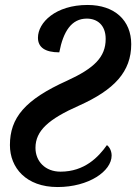

<svg xmlns="http://www.w3.org/2000/svg" viewBox="-20 -744 549 774"><path d="M212 10C338 10 430 -54 430 -117C430 -137 420 -153 411 -159C377 -111 321 -52 224 -52C162 -52 123 -94 123 -148C123 -217 176 -264 298 -318C441 -382 509 -455 509 -566C509 -661 443 -724 333 -724C204 -724 133 -653 133 -592C133 -553 162 -533 219 -533C235 -617 268 -669 330 -669C371 -669 406 -644 406 -587C406 -514 360 -469 251 -419C80 -342 20 -269 20 -159C20 -68 85 10 212 10Z"/></svg>

Font: Noto Serif Condensed SemiBold
Style: Italic
Weight: 600
Width: 3
Italic angle: -12°
Designer: Monotype Design Team
Foundry: Monotype Imaging Inc.
Version: Version 2.014